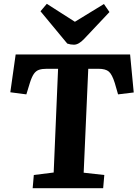

<svg xmlns="http://www.w3.org/2000/svg" viewBox="-20 -985 720 1005"><path d="M157 -69 261 -82 284 -625H225Q200 -625 184 -619.5Q168 -614 157 -598Q146 -582 136 -550L118 -491L34 -502L62 -700H661L680 -501L598 -491L581 -550Q567 -595 550 -610Q533 -625 495 -625H442L418 -81L526 -69L520 0H151ZM192 -926 225 -965 372 -871 524 -964 553 -922 421 -782Q392 -751 367 -751Q349 -751 332 -757Z"/></svg>

Font: Literata 12pt
Style: Bold Italic
Weight: 700
Italic angle: -2°
Designer: Latin by Veronika Burian and Jose Scaglione. Greek by Irene Vlachou. Cyrillic by Vera Evstafieva
Foundry: TypeTogether
Version: Version 3.002